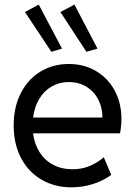

<svg xmlns="http://www.w3.org/2000/svg" viewBox="-20 -802 588 830"><path d="M39.1 -259.8Q39.1 -339.4 70.1 -399.7Q101.1 -460 155.3 -492.7Q209.5 -525.4 277.3 -525.4Q343.3 -525.4 395 -494.9Q446.8 -464.4 475.8 -410.4Q504.9 -356.4 504.9 -288.1Q504.9 -257.8 499 -225.6H123Q128.9 -178.7 151.4 -143.6Q173.8 -108.4 210.2 -89.4Q246.6 -70.3 293 -70.3Q335.4 -70.3 369.4 -85.2Q403.3 -100.1 428.7 -122.1L460.9 -45.9Q428.7 -22 383.8 -7.1Q338.9 7.8 289.1 7.8Q216.8 7.8 159.9 -25.1Q103 -58.1 71 -118.9Q39.1 -179.7 39.1 -259.8ZM422.9 -293.9Q422.9 -335.9 405 -371.1Q387.2 -406.2 354 -426.8Q320.8 -447.3 277.3 -447.3Q236.8 -447.3 203.9 -428.5Q170.9 -409.7 149.9 -375Q128.9 -340.3 123 -293.9ZM241.2 -750 301.8 -782.2 401.4 -591.8 353.5 -578.1ZM87.9 -750 147.5 -782.2 248 -591.8 202.1 -578.1Z"/></svg>

Font: Reddit Sans Strawberry
Style: Regular
Weight: 400
Designer: Stephen Hutchings
Foundry: Reddit
Version: Version 1.013